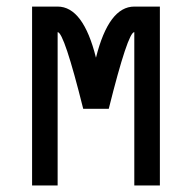

<svg xmlns="http://www.w3.org/2000/svg" viewBox="-20 -567 587 587"><path d="M78.1 0V-546.9H156.2Q234.4 -546.9 273.4 -390.6Q312.5 -546.9 390.6 -546.9H468.8V0H390.6V-468.8Q371.1 -468.8 312.5 -234.4H234.4Q175.8 -468.8 156.2 -468.8V0Z"/></svg>

Font: Luculent
Style: Regular
Weight: 400
Monospace: yes
Designer: Andrew Kensler
Version: Version 1.0.0-845fa02f9341